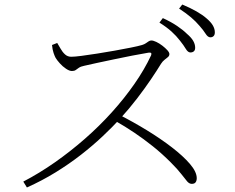

<svg xmlns="http://www.w3.org/2000/svg" viewBox="-20 -830 1040 849"><path d="M776 -650Q760 -671 738.5 -690.5Q717 -710 685 -730L700 -750Q737 -733 763.5 -715Q790 -697 806 -681Q826 -664 834.5 -649Q843 -634 843 -619Q843 -608 837 -603Q831 -598 822 -598Q811 -598 801.5 -614Q792 -630 776 -650ZM862 -716Q846 -735 825 -753Q804 -771 772 -792L786 -810Q822 -795 849 -779.5Q876 -764 893 -749Q913 -732 921.5 -717Q930 -702 930 -687Q930 -676 924.5 -670.5Q919 -665 910 -665Q899 -665 889 -681Q879 -697 862 -716ZM210 -631 233 -640Q240 -629 248 -614.5Q256 -600 267.5 -589.5Q279 -579 295 -579Q310 -579 340.5 -583Q371 -587 409.5 -593Q448 -599 487 -606Q526 -613 558.5 -619.5Q591 -626 608 -631Q618 -634 624.5 -638.5Q631 -643 637 -647Q643 -651 649 -651Q658 -651 671.5 -644.5Q685 -638 698 -628Q711 -618 720 -608Q729 -598 729 -591Q729 -583 722.5 -577.5Q716 -572 707.5 -565.5Q699 -559 692 -548Q675 -520 648 -480Q621 -440 586.5 -395Q552 -350 512 -306Q477 -268 433.5 -227Q390 -186 338 -145.5Q286 -105 226 -68Q166 -31 99 -1L83 -27Q154 -64 222.5 -112Q291 -160 355 -216Q419 -272 474.5 -333.5Q530 -395 574.5 -459Q619 -523 648 -585Q654 -600 636 -597Q605 -592 564.5 -584Q524 -576 483.5 -567.5Q443 -559 408 -551.5Q373 -544 352 -539Q337 -536 329 -530.5Q321 -525 315 -520.5Q309 -516 298 -516Q287 -516 272 -526Q257 -536 244.5 -550Q232 -564 226 -574Q222 -581 217 -595.5Q212 -610 210 -631ZM487 -297 508 -322Q569 -291 629.5 -254Q690 -217 740 -178.5Q790 -140 820 -105Q850 -70 850 -42Q850 -31 845 -24Q840 -17 828 -17Q817 -17 807.5 -28Q798 -39 782 -60Q766 -81 735 -112Q696 -151 656 -183Q616 -215 574.5 -243Q533 -271 487 -297Z"/></svg>

Font: Noto Serif TC
Style: Regular
Weight: 200
Designer: Ryoko NISHIZUKA 西塚涼子 (kana & ideographs); Frank Grießhammer (Latin, Greek & Cyrillic); Wenlong ZHANG 张文龙 (bopomofo); San
Foundry: Adobe
Version: Version 2.001;hotconv 1.1.0;makeotfexe 2.6.0